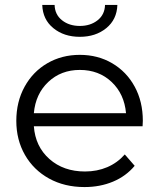

<svg xmlns="http://www.w3.org/2000/svg" viewBox="-20 -752 644 777"><path d="M557 -241H117Q123 -159 180 -108.5Q237 -58 324 -58Q373 -58 414 -75.5Q455 -93 485 -127L525 -81Q490 -39 437.5 -17Q385 5 322 5Q241 5 178.5 -29.5Q116 -64 81 -125Q46 -186 46 -263Q46 -340 79.5 -401Q113 -462 171.5 -496Q230 -530 303 -530Q376 -530 434 -496Q492 -462 525 -401.5Q558 -341 558 -263ZM117 -294H490Q483 -372 431.5 -420.5Q380 -469 303 -469Q227 -469 175.5 -420.5Q124 -372 117 -294ZM151 -732H201Q202 -693 231 -670Q260 -647 303 -647Q346 -647 375 -670Q404 -693 405 -732H455Q453 -673 410 -638Q367 -603 303 -603Q239 -603 196 -638Q153 -673 151 -732Z"/></svg>

Font: APTA Sans Regular
Style: Regular
Weight: 400
Version: Version 7.200